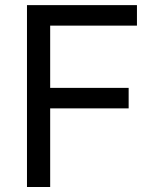

<svg xmlns="http://www.w3.org/2000/svg" viewBox="-20 -748 630 768"><path d="M87.9 0V-727.5H527.8V-645.5H180.7V-396.5H494.6V-314.5H180.7V0Z"/></svg>

Font: Inter Variable
Style: Regular
Weight: 400
Designer: Rasmus Andersson
Foundry: rsms
Version: Version 4.001;git-9221beed3